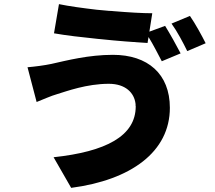

<svg xmlns="http://www.w3.org/2000/svg" viewBox="-20 -839 1040 928"><path d="M853 -581C835 -616 801 -677 778 -714L702 -686L716 -775C669 -775 601 -779 530 -785L519 -786C510 -786 501 -787 491 -788L480 -789C477 -789 473 -790 469 -790L458 -791L447 -792C379 -800 313 -809 265 -819L241 -678C297 -668 374 -659 453 -651L464 -650C548 -641 633 -635 693 -631L698 -660C721 -623 744 -577 762 -543L853 -581ZM974 -630C957 -664 924 -725 898 -762L809 -725C836 -688 865 -633 885 -592L974 -630ZM801 -318C801 -482 694 -574 526 -574C408 -574 304 -547 228 -530C195 -523 149 -517 113 -514L157 -346C188 -358 227 -376 256 -384C302 -398 399 -434 506 -434C588 -434 629 -389 635 -338L636 -326V-325C636 -181 491 -106 239 -79L324 69C613 31 801 -105 801 -318ZM635 -333C635 -332 635 -331 635 -329L636 -327Z"/></svg>

Font: Glow Sans SC Normal ExtraBold
Style: Regular
Weight: 800
Designer: Ryoko NISHIZUKA (kana, bopomofo & ideographs); Paul D. Hunt (Latin, Greek & Cyrillic); Sandoll Communications, Soo-young
Version: Version 0.93